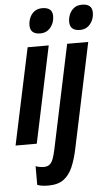

<svg xmlns="http://www.w3.org/2000/svg" viewBox="-70 -798 626 1080"><g transform="rotate(-5 243.0 -258.5)"><path d="M-5.9 0 109.9 -544.9H229L113.8 0ZM188 -616.2Q159.7 -616.2 145.3 -628.9Q130.9 -641.6 130.9 -667Q130.9 -688 139.4 -708.7Q147.9 -729.5 165.8 -743.2Q183.6 -756.8 210.9 -756.8Q238.3 -756.8 253.2 -744.9Q268.1 -732.9 268.1 -707Q268.1 -669.9 246.1 -643.1Q224.1 -616.2 188 -616.2ZM159.2 240.2Q142.6 240.2 127.2 238.5Q111.8 236.8 96.2 231V125Q105 129.4 118.7 131.6Q132.3 133.8 142.1 133.8Q162.1 133.8 174.3 124.5Q186.5 115.2 194.6 94.2Q202.6 73.2 210 38.1L333 -544.9H452.1L327.1 46.9Q314.5 106.9 295.7 150.1Q276.9 193.4 244.9 216.8Q212.9 240.2 159.2 240.2ZM412.1 -616.2Q383.8 -616.2 369.4 -628.9Q355 -641.6 355 -667Q355 -688 363.5 -708.7Q372.1 -729.5 389.9 -743.2Q407.7 -756.8 435.1 -756.8Q462.4 -756.8 477.3 -744.9Q492.2 -732.9 492.2 -707Q492.2 -669.9 470.2 -643.1Q448.2 -616.2 412.1 -616.2Z"/></g></svg>

Font: Open Sans Condensed
Style: Italic
Weight: 400
Width: 3
Italic angle: -12°
Designer: Monotype Design Team
Foundry: Monotype Imaging Inc.
Version: Version 3.000